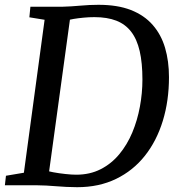

<svg xmlns="http://www.w3.org/2000/svg" viewBox="-24 -771 745 799"><path d="M102.5 -743H235.9Q272.8 -744 310.6 -747.5Q348.3 -751 385.4 -751Q464.9 -751.1 520.7 -729.3Q576.5 -707.4 611.6 -667.1Q646.8 -626.8 663 -571.7Q679.2 -516.5 679.2 -450Q679.2 -351.8 653.6 -268.3Q628 -184.7 578.9 -122.7Q529.8 -60.8 458.8 -26.4Q387.9 8 297.1 8Q274 8 252.2 6.8Q230.5 5.5 209.6 4Q188.7 2.5 168.8 1.2Q149 0 129.4 0H-3.7L0.8 -39.6L75.4 -52.2L161.6 -688.7L98.2 -699ZM175.3 -20.8 161.8 -63.2Q173.9 -58.6 197.8 -54.1Q221.7 -49.7 247.9 -46.9Q274.1 -44 293.1 -44Q350.3 -44 395 -66.9Q439.7 -89.7 472.5 -129.3Q505.3 -168.9 526.6 -219.7Q547.8 -270.6 558.2 -327.2Q568.7 -383.7 568.7 -440.1Q568.7 -509.3 557.3 -558.5Q545.9 -607.8 521.8 -639Q497.7 -670.3 459.9 -685Q422.1 -699.7 368.7 -699.7Q346.5 -699.7 324 -697.5Q301.4 -695.4 282.9 -692.3Q264.3 -689.2 253.2 -686.4L271.5 -722Z"/></svg>

Font: Merriweather Light
Style: Italic
Weight: 300
Italic angle: -7.8°
Designer: Eben Sorkin
Foundry: Eben Sorkin
Version: Version 2.101